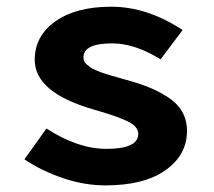

<svg xmlns="http://www.w3.org/2000/svg" viewBox="-20 -543 640 575"><path d="M295.9 12.2Q232.4 12.2 168 -9.8Q103.5 -31.7 53.2 -65.9L119.1 -158.2Q212.9 -97.2 298.8 -97.2Q394 -97.2 394 -142.1Q394 -164.1 362.8 -179.4Q331.5 -194.8 261.2 -214.8Q84 -265.6 84 -363.8Q84 -435.1 145.8 -479Q207.5 -522.9 313 -522.9Q420.9 -522.9 526.9 -453.1L460.9 -365.2Q383.8 -413.1 315.9 -413.1Q230 -413.1 230 -371.1Q230 -365.2 232.2 -359.9Q234.4 -354.5 240.2 -349.6Q246.1 -344.7 251.5 -340.8Q256.8 -336.9 267.6 -332.5Q278.3 -328.1 285.9 -325.2Q293.5 -322.3 308.1 -318.1Q322.8 -314 331.3 -311.5Q339.8 -309.1 356.9 -304.2Q397.9 -293 427.7 -280.8Q457.5 -268.6 484.6 -250.7Q511.7 -232.9 525.9 -207.8Q540 -182.6 540 -150.9Q540 -79.1 475.8 -33.4Q411.6 12.2 295.9 12.2Z"/></svg>

Font: Office Code Pro Bold
Style: Regular
Weight: 700
Designer: Nathan Rutzky & Paul D. Hunt
Foundry: Adobe Systems Incorporated
Version: Version 1.004;PS 001.004;hotconv 1.0.70;makeotf.lib2.5.58329